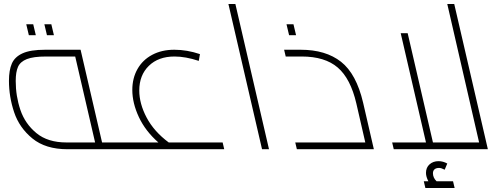

<svg xmlns="http://www.w3.org/2000/svg" viewBox="-20 -750 2504 965"><path d="M618 -11Q618 0 601 0H319Q209 0 143 -54Q77 -108 51 -186Q25 -264 25 -344Q25 -397 39.5 -430.5Q54 -464 93.5 -482Q133 -500 207 -500H385L493 -34H593Q618 -34 618 -11ZM458 -34 358 -466H212Q148 -466 115 -453Q82 -440 70.5 -414Q59 -388 59 -343Q59 -267 82.5 -197.5Q106 -128 163 -81Q220 -34 314 -34ZM112 -628H147L160 -573H125ZM203 -628H238L251 -573H216Z M1107 0H601Q587 0 582 -5.5Q577 -11 577 -22Q577 -34 593 -34H776Q711 -91 678 -161.5Q645 -232 645 -298Q645 -357 671 -403Q697 -449 745 -474.5Q793 -500 856 -500Q920 -500 985 -478L979 -444Q913 -466 857 -466Q776 -466 728 -419Q680 -372 680 -295Q680 -229 717 -159Q754 -89 828 -34H1099Z M1128 -730H1163L1332 0H1297Z M1859 0H1472L1464 -34H1816L1771 -230Q1742 -355 1677.5 -410.5Q1613 -466 1496 -466H1416L1408 -500H1491Q1617 -500 1694 -439.5Q1771 -379 1805 -234ZM1420 -628H1455L1468 -573H1433Z M2432 0H1959L1951 -34H2121L1994 -583H2029L2156 -34H2388L2228 -730H2263ZM2265 195H2118L2110 161H2133Q2121 138 2121 119Q2121 92 2139 76Q2157 60 2184 60Q2207 60 2228 72L2215 103Q2198 94 2187 94Q2172 94 2164 101Q2156 108 2156 121Q2156 143 2174 161H2257Z"/></svg>

Font: Cairo ExtraLight
Style: Italic
Weight: 275
Italic angle: -13°
Designer: Mohamed Gaber, Accademia di Belle Arti di Urbino and others
Foundry: Kief Type Foundry, Accademia di Belle Arti di Urbino and others
Version: Version 3.011